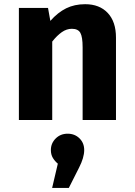

<svg xmlns="http://www.w3.org/2000/svg" viewBox="-20 -583 655 933"><path d="M71.8 0V-544.6H213.3L224.6 -481.5Q261 -522.6 301.5 -542.6Q342.1 -562.6 393.8 -562.6Q463.6 -562.6 503.6 -520Q543.6 -477.4 543.6 -400V0H381.5V-353.3Q381.5 -403.6 370.5 -423.3Q359.5 -443.1 329.2 -443.1Q303.6 -443.1 280.3 -426.7Q256.9 -410.3 233.8 -381V0ZM308.7 66.7Q343.1 66.7 366.2 89.2Q389.2 111.8 389.2 146.2Q389.2 164.6 382.8 186.2Q376.4 207.7 364.6 230.8L314.4 330.3H233.3L261 212.3Q246.7 200.5 236.9 184.4Q227.2 168.2 227.2 146.2Q227.2 113.3 250.5 90Q273.8 66.7 308.7 66.7Z"/></svg>

Font: FiraCode Nerd Font
Style: Bold
Weight: 700
Designer: Carrois Corporate, Edenspiekermann AG, Nikita Prokopov
Foundry: Carrois Corporate, Edenspiekermann AG, Nikita Prokopov
Version: Version 6.002;Nerd Fonts 2.1.0